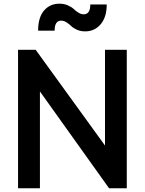

<svg xmlns="http://www.w3.org/2000/svg" viewBox="-20 -1013 779 1033"><path d="M438 -844.2Q413.1 -844.2 393.3 -853.3Q373.5 -862.3 362.8 -873Q352.1 -883.8 337.9 -892.8Q323.7 -901.9 309.1 -901.9Q273.9 -901.9 273.9 -848.1H185.1Q185.1 -918.9 216.8 -956.1Q248.5 -993.2 299.8 -993.2Q324.7 -993.2 345.2 -984.1Q365.7 -975.1 376.5 -964.6Q387.2 -954.1 401.6 -945.1Q416 -936 430.2 -936Q465.8 -936 465.8 -988.8H554.2Q554.2 -920.9 521.7 -882.6Q489.3 -844.2 438 -844.2ZM77.1 0V-745.1H171.9L544.9 -230V-745.1H662.1V0H566.9L194.8 -521V0Z"/></svg>

Font: Plus Jakarta Sans SemiBold
Style: Regular
Weight: 600
Designer: Gumpita Rahayu
Foundry: Tokotype
Version: Version 2.006